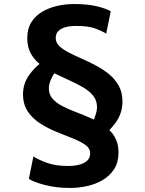

<svg xmlns="http://www.w3.org/2000/svg" viewBox="-20 -837 718 951"><path d="M567 -82Q567 -33.5 545.8 0Q524.5 33.5 489.5 54.2Q454.5 75 412 84.5Q369.5 94 327 94Q258 94 202 79.2Q146 64.5 123 49L145.5 -62.5Q164.5 -48.5 209.8 -31.5Q255 -14.5 318.5 -15Q347.5 -15 372.2 -21.2Q397 -27.5 411.8 -41.2Q426.5 -55 426.5 -78Q426.5 -102.5 402.5 -119.5Q378.5 -136.5 340.5 -151.5Q302.5 -166.5 260 -183.8Q217.5 -201 179.8 -225Q142 -249 118 -284.2Q94 -319.5 94 -370.5Q94 -426 128.5 -471Q149 -498.5 176 -520.5Q150 -541.5 133.5 -570.5Q115 -603 115 -648Q115 -694.5 135.2 -726.8Q155.5 -759 189.5 -779Q223.5 -799 264.2 -808Q305 -817 346.5 -817Q416 -817 461.5 -805.5Q507 -794 528.5 -781L506 -670Q490 -681.5 453.8 -695.2Q417.5 -709 355.5 -708.5Q328.5 -708.5 306 -702.8Q283.5 -697 269.8 -684Q256 -671 256 -649Q256 -626 274 -608.8Q292 -591.5 321.2 -576.5Q350.5 -561.5 386 -546Q421.5 -530.5 456.5 -511.8Q491.5 -493 521 -468.8Q550.5 -444.5 568.5 -411.8Q586.5 -379 586.5 -334.5Q586.5 -274.5 551 -227Q537.5 -209 522 -193Q537 -178 548 -159Q567 -127.5 567 -82ZM450.5 -259.5Q460.5 -286 460.5 -306.5Q460.5 -339 441.8 -362.5Q423 -386 392.2 -404Q361.5 -422 324.8 -438.5Q288 -455 251 -473Q250 -473.5 248.5 -474Q239.5 -459 232 -442.5Q222 -420 222 -399.5Q222 -368.5 240.8 -347.5Q259.5 -326.5 290.2 -310.8Q321 -295 357.8 -281.2Q394.5 -267.5 431 -251Q438 -248 445 -244.5Q448 -252 450.5 -259.5Z"/></svg>

Font: Koeln Type Sans
Style: Bold
Weight: 700
Designer: Eben Sorkin
Foundry: Eben Sorkin
Version: Version 2.001